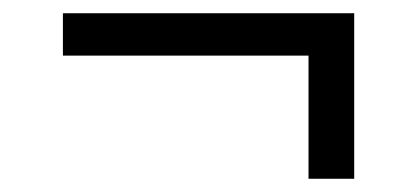

<svg xmlns="http://www.w3.org/2000/svg" viewBox="-20 -412 630 290"><path d="M75 -392H515V-142H446V-328H75Z"/></svg>

Font: PT Root UI Web
Style: Regular
Weight: 400
Designer: Vitaly Kuzmin
Foundry: ParaType Ltd.
Version: Version 1.000W